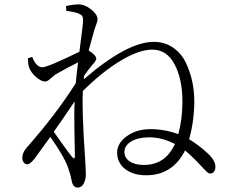

<svg xmlns="http://www.w3.org/2000/svg" viewBox="-20 -802 1040 870"><path d="M632.8 -54.7Q729.5 -54.7 772.5 -149.4Q714.8 -179.7 656.2 -179.7Q605.5 -179.7 574.7 -161.1Q543.9 -142.6 543.9 -113.3Q543.9 -86.9 567.4 -70.8Q590.8 -54.7 632.8 -54.7ZM319.3 -95.7Q319.3 -109.4 317.4 -203.1Q315.4 -296.9 318.4 -342.8Q262.7 -259.8 223.6 -205.1Q234.4 -189.5 253.9 -162.1Q273.4 -134.8 286.6 -116.7Q299.8 -98.6 306.6 -90.8Q319.3 -75.2 319.3 -95.7ZM361.3 -459 359.4 -442.4Q555.7 -612.3 676.8 -612.3Q725.6 -612.3 763.2 -586.9Q800.8 -561.5 820.8 -520.5Q840.8 -479.5 850.6 -435.1Q860.4 -390.6 860.4 -344.7Q860.4 -254.9 836.9 -170.9Q879.9 -145.5 920.9 -107.4Q956.1 -75.2 956.1 -45.9Q956.1 -33.2 949.7 -24.4Q943.4 -15.6 933.6 -15.6Q930.7 -15.6 927.7 -16.6Q924.8 -17.6 922.4 -19Q919.9 -20.5 916 -24.4Q912.1 -28.3 909.2 -31.2Q906.2 -34.2 900.4 -40.5Q894.5 -46.9 890.6 -50.8Q843.8 -100.6 818.4 -120.1Q761.7 -7.8 642.6 -7.8Q583 -7.8 546.9 -36.1Q510.7 -64.5 510.7 -111.3Q510.7 -152.3 554.2 -184.6Q597.7 -216.8 663.1 -216.8Q725.6 -216.8 788.1 -194.3Q806.6 -262.7 806.6 -341.8Q806.6 -442.4 771.5 -509.8Q736.3 -577.1 669.9 -577.1Q609.4 -577.1 524.9 -525.9Q440.4 -474.6 355.5 -389.6Q350.6 -299.8 365.2 -90.8Q365.2 -85 367.2 -56.2Q369.1 -27.3 369.1 -14.6Q369.1 9.8 359.9 28.8Q350.6 47.9 332 47.9Q310.5 47.9 304.7 16.6Q298.8 -14.6 288.1 -43Q271.5 -91.8 208 -181.6Q159.2 -113.3 135.7 -82Q116.2 -57.6 103.5 -57.6Q93.8 -57.6 87.4 -66.4Q81.1 -75.2 81.1 -87.9Q81.1 -110.4 101.6 -133.8Q233.4 -283.2 323.2 -424.8Q326.2 -459 334 -519.5Q290 -498 233.4 -465.8Q225.6 -460.9 210 -446.8Q194.3 -432.6 185.5 -432.6Q166 -432.6 142.6 -453.6Q119.1 -474.6 111.3 -498Q106.4 -515.6 106.4 -538.1L126 -543.9Q144.5 -497.1 171.9 -497.1Q195.3 -497.1 339.8 -567.4Q356.4 -694.3 356.4 -708Q356.4 -724.6 351.6 -730.5Q346.7 -736.3 333 -742.2Q311.5 -749 280.3 -752.9L279.3 -774.4Q312.5 -782.2 335.9 -782.2Q364.3 -782.2 393.1 -759.3Q421.9 -736.3 421.9 -714.8Q421.9 -705.1 414.1 -685.1Q406.2 -665 401.4 -644.5Q385.7 -589.8 381.8 -573.2Q416 -551.8 416 -536.1Q416 -532.2 413.6 -527.8Q411.1 -523.4 408.7 -520Q406.2 -516.6 400.9 -510.7Q395.5 -504.9 392.6 -501Q378.9 -484.4 361.3 -459Z"/></svg>

Font: GenYoMin TW TTF Light
Style: Regular
Weight: 300
Version: Version 1.300